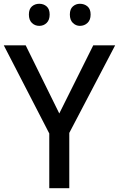

<svg xmlns="http://www.w3.org/2000/svg" viewBox="-20 -997 631 1017"><path d="M241 0V-290L0 -757H116L294 -396L474 -757H590L347 -293V0ZM403 -860Q382 -860 366 -875.5Q350 -891 350 -920Q350 -949 366 -963Q382 -977 403 -977Q427 -977 443.5 -963Q460 -949 460 -920Q460 -891 443.5 -875.5Q427 -860 403 -860ZM188 -860Q165 -860 149 -875.5Q133 -891 133 -920Q133 -949 149 -963Q165 -977 188 -977Q211 -977 227 -963Q243 -949 243 -920Q243 -891 227 -875.5Q211 -860 188 -860Z"/></svg>

Font: Menbere
Style: Regular
Weight: 400
Designer: Aleme Tadesse
Foundry: Sorkin Type Co
Version: Version 1.000